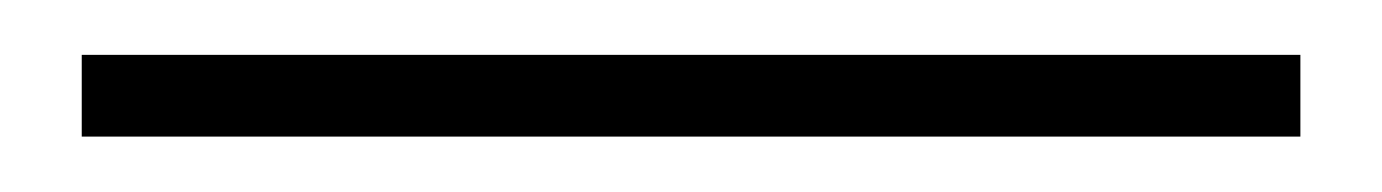

<svg xmlns="http://www.w3.org/2000/svg" viewBox="-20 62 504 70"><path d="M9.8 82H454.1V111.8H9.8Z"/></svg>

Font: Ortica Linear Light
Style: Regular
Weight: 300
Designer: Benedetta Bovani
Foundry: Collletttivo
Version: Version 2.000;Glyphs 3.1.2 (3151)